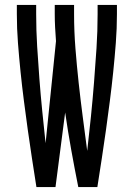

<svg xmlns="http://www.w3.org/2000/svg" viewBox="-20 -755 540 775"><path d="M127 0Q118 -58 109 -116Q100 -174 92 -232Q84 -290 76.5 -348Q69 -406 63 -464.5Q57 -523 52.5 -581.5Q48 -640 48 -698V-735H126V-698Q126 -633 130 -567.5Q134 -502 139 -437Q144 -372 150.5 -307Q157 -242 164 -177L206 -589Q204 -616 202.5 -643.5Q201 -671 201 -698V-735H279V-698Q279 -629 284.5 -559.5Q290 -490 297.5 -421Q305 -352 314 -283.5Q323 -215 332 -146Q340 -215 347 -284Q354 -353 359.5 -422Q365 -491 369.5 -560Q374 -629 374 -698V-735H452V-698Q452 -640 447.5 -581.5Q443 -523 437 -464.5Q431 -406 423.5 -348Q416 -290 408 -232Q400 -174 391 -116Q382 -58 373 0H296Q281 -75 267.5 -150Q254 -225 243 -301L204 0Z"/></svg>

Font: Iosevka Term
Style: Regular
Weight: 400
Monospace: yes
Designer: Belleve Invis
Foundry: Belleve Invis
Version: Version 30.0.1